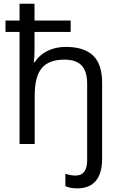

<svg xmlns="http://www.w3.org/2000/svg" viewBox="-20 -780 654 1040"><path d="M397.9 240.2Q359.4 240.2 334 228V161.1Q362.3 170.9 389.2 170.9Q452.1 170.9 452.1 87.9V-327.1Q452.1 -392.6 422.4 -424.8Q392.6 -457 329.1 -457Q244.6 -457 206.3 -411.1Q168 -365.2 168 -262.2V0H85.9V-606.9H9.8V-668.9H85.9V-759.8H167V-668.9H362.8V-606.9H167V-511.2Q167 -470.2 163.1 -442.9H168Q191.9 -481.4 236.1 -503.7Q280.3 -525.9 336.9 -525.9Q435.1 -525.9 484.1 -479.2Q533.2 -432.6 533.2 -330.1V81.1Q533.2 157.2 499.8 198.7Q466.3 240.2 397.9 240.2Z"/></svg>

Font: Zoram GWebM
Style: Regular
Weight: 400
Foundry: Ascender Corporation
Version: Version 1.000